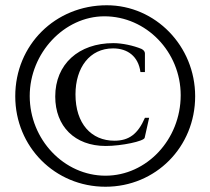

<svg xmlns="http://www.w3.org/2000/svg" viewBox="-20 -696 800 730"><path d="M667 -334C667 -166 538 -28 381 -28C224 -28 93 -165 93 -331C93 -494 224 -634 377 -634C536 -634 667 -499 667 -334ZM722 -330C722 -521 571 -676 386 -676C190 -676 38 -525 38 -330C38 -138 189 14 381 14C572 14 722 -137 722 -330ZM547 -248H531C504 -186 470 -161 415 -161C327 -161 267 -226 267 -337C267 -439 321 -512 410 -512C465 -512 506 -482 514 -422H531V-493C531 -500 526 -506 518 -510C487 -523 444 -532 411 -532C279 -532 190 -452 190 -329C190 -216 264 -141 382 -141C442 -141 527 -159 530 -172Z"/></svg>

Font: XITS Math
Style: Regular
Weight: 400
Designer: MicroPress Inc., with final additions and corrections provided by Coen Hoffman, Elsevier (retired)
Version: Version 1.302